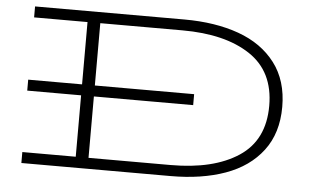

<svg xmlns="http://www.w3.org/2000/svg" viewBox="-49 -762 1372 838"><g transform="rotate(5 637.0 -343.0)"><path d="M1185 -343Q1185 -228 1126.5 -151Q1068 -74 965 -37Q862 0 726 0H72V-48H306V-317H70V-365H306V-638H72V-686H726Q862 -686 965 -649Q1068 -612 1126.5 -535Q1185 -458 1185 -343ZM1128 -343Q1128 -493 1018.5 -565.5Q909 -638 722 -638H362V-365H797V-317H362V-48H722Q909 -48 1018.5 -120Q1128 -192 1128 -343Z"/></g></svg>

Font: BioRhyme Expanded Light
Style: Regular
Weight: 300
Width: 7
Designer: Aoife Mooney
Foundry: Aoife Mooney Type
Version: Version 1.001